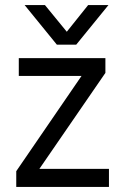

<svg xmlns="http://www.w3.org/2000/svg" viewBox="-20 -736 493 756"><path d="M280 -560H204L77 -716H157L243 -611L327 -716H407ZM409 0H44V-62L301 -437H54V-507H395V-449L135 -71H409Z"/></svg>

Font: Hind Madurai
Style: Regular
Weight: 400
Designer: Jyotish Sonowal
Foundry: Indian Type Foundry
Version: Version 0.702;PS 1.0;hotconv 1.0.81;makeotf.lib2.5.63406